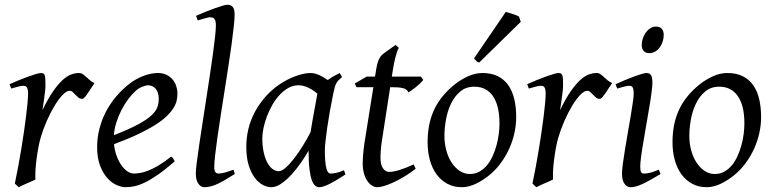

<svg xmlns="http://www.w3.org/2000/svg" viewBox="-20 -762 3225 802"><path d="M375 -415Q369.1 -407.2 362.1 -396Q355 -384.8 347.9 -374.3Q340.8 -363.8 334.5 -356.4Q328.1 -349.1 323.2 -349.1Q314 -349.1 307.4 -354.5Q300.8 -359.9 295.2 -366Q289.6 -372.1 283.9 -377.4Q278.3 -382.8 271 -382.8Q258.3 -382.8 241.5 -365.5Q224.6 -348.1 207.8 -320.1Q190.9 -292 175.5 -257.1Q160.2 -222.2 149.9 -187Q144.5 -168.5 140.4 -146.2Q136.2 -124 133.1 -100.6Q129.9 -77.1 128.4 -54.4Q127 -31.7 127.9 -12.2Q121.6 -8.8 112.1 -4.6Q102.5 -0.5 92.5 3.9Q82.5 8.3 73.2 12.5Q64 16.6 58.1 20L42 4.9Q49.3 -29.8 56.2 -66.9Q63 -104 69.1 -140.9Q75.2 -177.7 80.3 -212.9Q85.4 -248 89.1 -278.3Q92.8 -308.6 95 -332.5Q97.2 -356.4 97.2 -371.1Q97.2 -382.3 95.5 -388.9Q93.8 -395.5 91.1 -398.7Q88.4 -401.9 84.7 -402.8Q81.1 -403.8 77.1 -403.8Q72.3 -403.8 64 -402.1Q55.7 -400.4 47.4 -397.9Q37.6 -395.5 26.9 -392.1L20 -410.2Q40.5 -419.4 61.3 -428Q82 -436.5 100.1 -442.9Q118.2 -449.2 131.6 -453.1Q145 -457 150.9 -457Q157.7 -457 161.6 -454.6Q165.5 -452.1 167.2 -446Q168.9 -439.9 169.4 -429Q169.9 -418 169.9 -400.9Q169.9 -395.5 168.5 -382.8Q167 -370.1 165 -355.2Q163.1 -340.3 160.9 -325.7Q158.7 -311 157.2 -301.8Q180.7 -350.1 201.7 -380.4Q222.7 -410.6 241.5 -427.7Q260.3 -444.8 277.3 -450.9Q294.4 -457 310.1 -457Q318.8 -457 325.9 -452.1Q333 -447.3 340.3 -440.4Q347.7 -433.6 356 -426.5Q364.3 -419.4 375 -415Z M545.9 -381.8Q529.8 -367.2 514.4 -346.2Q499 -325.2 486.6 -300.8Q474.1 -276.4 465.8 -249.8Q457.5 -223.1 455.6 -197.3Q519.5 -222.2 556.9 -242.4Q594.2 -262.7 613.3 -280.8Q632.3 -298.8 637.7 -315.4Q643.1 -332 643.1 -349.1Q643.1 -364.3 639.2 -375.2Q635.3 -386.2 628.9 -392.8Q622.6 -399.4 614.5 -402.6Q606.4 -405.8 598.1 -405.8Q590.3 -405.8 575.2 -400.1Q560.1 -394.5 545.9 -381.8ZM721.2 -371.1Q721.2 -357.4 718 -342.3Q714.8 -327.1 704.8 -311Q694.8 -294.9 677 -277.3Q659.2 -259.8 629.6 -241Q600.1 -222.2 557.6 -201.9Q515.1 -181.6 456.1 -159.7Q459 -132.3 467.5 -109.9Q476.1 -87.4 487.5 -71.3Q499 -55.2 512.5 -46.1Q525.9 -37.1 539.1 -37.1Q549.3 -37.1 564 -39.3Q578.6 -41.5 597.9 -48.8Q617.2 -56.2 641.4 -70.3Q665.5 -84.5 694.8 -107.9Q700.2 -105 704.3 -98.4Q708.5 -91.8 710 -87.9Q669.9 -53.2 639.2 -32Q608.4 -10.7 584.2 0.7Q560.1 12.2 540.8 16.1Q521.5 20 503.9 20Q487.8 20 467.3 11Q446.8 2 428.7 -17.8Q410.6 -37.6 398.2 -69.6Q385.7 -101.6 385.7 -147.9Q385.7 -186 395 -222.9Q404.3 -259.8 421.6 -293.7Q439 -327.6 464.4 -357.9Q489.7 -388.2 522 -413.1Q533.2 -421.9 547.4 -429.9Q561.5 -438 576.9 -444.1Q592.3 -450.2 608.2 -453.6Q624 -457 639.2 -457Q660.2 -457 675.5 -449.5Q690.9 -441.9 701.2 -429.7Q711.4 -417.5 716.3 -402.1Q721.2 -386.7 721.2 -371.1Z M960.9 -35.2Q937 -20 918.7 -9.5Q900.4 1 885.5 7.6Q870.6 14.2 857.9 17.1Q845.2 20 833 20Q819.3 20 808.6 5.4Q797.9 -9.3 797.9 -38.1Q797.9 -50.3 801.5 -79.6Q805.2 -108.9 811 -149.4Q816.9 -189.9 824.5 -238.5Q832 -287.1 839.8 -337.9Q847.7 -388.7 855.2 -438.5Q862.8 -488.3 868.7 -531.2Q874.5 -574.2 878.2 -607.2Q881.8 -640.1 881.8 -657.2Q881.8 -668.5 879.6 -675Q877.4 -681.6 874 -684.8Q870.6 -688 866 -689Q861.3 -689.9 856.9 -689.9Q853 -689.9 844.5 -687.7Q835.9 -685.5 827.6 -683.1Q817.9 -680.2 806.2 -676.8L798.8 -695.8Q819.3 -705.1 840.1 -713.4Q860.8 -721.7 878.7 -728Q896.5 -734.4 910.2 -738.3Q923.8 -742.2 930.2 -742.2Q943.8 -742.2 951.9 -733.4Q960 -724.6 960 -702.1Q960 -683.1 956.3 -649.4Q952.6 -615.7 946.8 -572.5Q940.9 -529.3 933.1 -479.7Q925.3 -430.2 917.5 -379.4Q909.7 -328.6 901.9 -279.5Q894 -230.5 888.2 -188.5Q882.3 -146.5 878.7 -114.5Q875 -82.5 875 -65.9Q875 -49.3 879.6 -43.2Q884.3 -37.1 892.1 -37.1Q903.3 -37.1 918.2 -41Q933.1 -44.9 955.1 -53.2Z M1277.3 -210.4Q1280.8 -232.4 1284.9 -256.1Q1289.1 -279.8 1293.2 -301.8Q1297.4 -323.7 1300.5 -342Q1303.7 -360.4 1305.7 -371.1Q1298.3 -377 1289.6 -383.1Q1280.8 -389.2 1270.8 -394.3Q1260.7 -399.4 1249.8 -402.6Q1238.8 -405.8 1227.1 -405.8Q1204.6 -405.8 1184.8 -394.8Q1165 -383.8 1148.2 -365.7Q1131.3 -347.7 1117.9 -324.5Q1104.5 -301.3 1095.2 -276.6Q1085.9 -252 1080.8 -228Q1075.7 -204.1 1075.7 -185.1Q1075.7 -153.3 1081.1 -127.9Q1086.4 -102.5 1095.7 -84.5Q1105 -66.4 1117.7 -56.6Q1130.4 -46.9 1145 -46.9Q1156.7 -46.9 1173.6 -61.8Q1190.4 -76.7 1208.7 -100.3Q1227.1 -124 1245.1 -153.1Q1263.2 -182.1 1277.3 -210.4ZM1422.9 -33.2Q1380.4 -5.4 1354.2 7.3Q1328.1 20 1314 20Q1305.2 20 1297.1 13.9Q1289.1 7.8 1282.7 -9Q1276.4 -25.9 1272.7 -55.7Q1269 -85.4 1269 -132.8Q1256.3 -110.4 1238 -83.7Q1219.7 -57.1 1198.7 -33.9Q1177.7 -10.7 1155.5 4.6Q1133.3 20 1112.8 20Q1096.7 20 1078.4 10.7Q1060.1 1.5 1044.7 -18.8Q1029.3 -39.1 1019 -71Q1008.8 -103 1008.8 -148.9Q1008.8 -187.5 1017.8 -224.4Q1026.9 -261.2 1044.9 -294.9Q1063 -328.6 1089.1 -358.2Q1115.2 -387.7 1149.9 -411.1Q1163.1 -419.9 1179 -428.2Q1194.8 -436.5 1211.7 -442.9Q1228.5 -449.2 1245.1 -453.1Q1261.7 -457 1276.9 -457Q1287.1 -457 1296.9 -454.3Q1306.6 -451.7 1315.9 -447.3Q1325.2 -442.9 1333.5 -437.7Q1341.8 -432.6 1349.1 -427.7Q1360.4 -436 1373 -443.4Q1385.7 -450.7 1398.9 -457L1408.7 -439.9Q1400.4 -433.1 1395 -427.7Q1389.6 -422.4 1385.5 -415.3Q1381.3 -408.2 1378.4 -397.9Q1375.5 -387.7 1372.1 -371.1Q1364.7 -335.9 1358.2 -299.1Q1351.6 -262.2 1346.9 -229.5Q1342.3 -196.8 1339.6 -171.9Q1336.9 -147 1336.9 -136.2Q1336.9 -108.4 1338.6 -89.4Q1340.3 -70.3 1343.3 -58.8Q1346.2 -47.4 1350.6 -42.2Q1355 -37.1 1360.8 -37.1Q1370.6 -37.1 1384 -39.8Q1397.5 -42.5 1417 -50.8Z M1716.3 -57.1Q1692.4 -38.6 1668.5 -24.2Q1644.5 -9.8 1623 0Q1601.6 9.8 1584.2 14.9Q1566.9 20 1556.2 20Q1543.9 20 1533 12.7Q1522 5.4 1513.4 -7.6Q1504.9 -20.5 1500 -38.6Q1495.1 -56.6 1495.1 -78.1Q1495.1 -87.4 1495.6 -96.7Q1496.1 -106 1496.8 -116Q1497.6 -126 1498.8 -137.2Q1500 -148.4 1502 -162.1L1539.6 -397.9H1469.2L1461.9 -413.1L1511.2 -441.9H1546.4L1549.3 -459Q1552.2 -479 1555.4 -492.2Q1558.6 -505.4 1562.7 -514.2Q1566.9 -522.9 1571.8 -528.6Q1576.7 -534.2 1583 -539.1L1632.3 -574.2L1646 -562Q1642.6 -557.6 1638.7 -546.4Q1635.3 -536.6 1630.6 -518.6Q1626 -500.5 1621.1 -470.2L1616.7 -441.9H1738.3L1748 -428.2Q1743.2 -421.4 1734.6 -413.3Q1726.1 -405.3 1716.8 -397.9Q1707.5 -390.6 1699 -384.5Q1690.4 -378.4 1686 -376Q1683.1 -382.8 1678 -387Q1672.9 -391.1 1664.1 -393.6Q1655.3 -396 1642.3 -397Q1629.4 -397.9 1611.3 -397.9H1609.9L1575.2 -173.8Q1573.7 -164.6 1572.5 -154.1Q1571.3 -143.6 1570.6 -134Q1569.8 -124.5 1569.6 -116.2Q1569.3 -107.9 1569.3 -103Q1569.3 -72.8 1580.3 -58.3Q1591.3 -43.9 1605 -43.9Q1622.1 -43.9 1646.7 -51.3Q1671.4 -58.6 1708 -75.2Z M2066.4 -246.1Q2066.4 -320.8 2039.1 -360.4Q2011.7 -399.9 1961.4 -399.9Q1926.3 -399.9 1902.3 -379.6Q1878.4 -359.4 1863.8 -328.6Q1849.1 -297.9 1842.8 -262Q1836.4 -226.1 1836.4 -194.8Q1836.4 -162.1 1844.5 -133.1Q1852.5 -104 1866.9 -82.3Q1881.3 -60.5 1900.6 -47.9Q1919.9 -35.2 1942.4 -35.2Q1964.8 -35.2 1982.7 -45.2Q2000.5 -55.2 2014.4 -72Q2028.3 -88.9 2038.1 -110.6Q2047.9 -132.3 2054.2 -155.8Q2060.5 -179.2 2063.5 -202.6Q2066.4 -226.1 2066.4 -246.1ZM2136.2 -272.9Q2136.2 -240.2 2128.9 -206.8Q2121.6 -173.3 2107.4 -141.8Q2093.3 -110.4 2072.5 -81.8Q2051.8 -53.2 2024.4 -30.8Q2011.7 -20.5 1997.6 -11.2Q1983.4 -2 1968.8 5.1Q1954.1 12.2 1939 16.1Q1923.8 20 1909.2 20Q1875 20 1848.4 5.6Q1821.8 -8.8 1803.5 -33.9Q1785.2 -59.1 1775.6 -93.5Q1766.1 -127.9 1766.1 -168Q1766.1 -203.1 1772 -235.6Q1777.8 -268.1 1791 -298.3Q1804.2 -328.6 1826.2 -356.4Q1848.1 -384.3 1880.4 -410.2Q1905.3 -429.7 1935.1 -443.4Q1964.8 -457 1995.1 -457Q2033.2 -457 2060.1 -443.4Q2086.9 -429.7 2103.8 -405.3Q2120.6 -380.9 2128.4 -347.2Q2136.2 -313.5 2136.2 -272.9ZM2155.3 -670.9 1981.9 -501Q1974.1 -502.9 1970.5 -506.3Q1966.8 -509.8 1960 -518.1L2092.8 -712.4Q2097.7 -710.9 2105.2 -708.7Q2112.8 -706.5 2121.1 -703.9Q2129.4 -701.2 2136.7 -698.2Q2144 -695.3 2147.9 -692.9Z M2537.1 -415Q2531.2 -407.2 2524.2 -396Q2517.1 -384.8 2510 -374.3Q2502.9 -363.8 2496.6 -356.4Q2490.2 -349.1 2485.4 -349.1Q2476.1 -349.1 2469.5 -354.5Q2462.9 -359.9 2457.3 -366Q2451.7 -372.1 2446 -377.4Q2440.4 -382.8 2433.1 -382.8Q2420.4 -382.8 2403.6 -365.5Q2386.7 -348.1 2369.9 -320.1Q2353 -292 2337.6 -257.1Q2322.3 -222.2 2312 -187Q2306.6 -168.5 2302.5 -146.2Q2298.3 -124 2295.2 -100.6Q2292 -77.1 2290.5 -54.4Q2289.1 -31.7 2290 -12.2Q2283.7 -8.8 2274.2 -4.6Q2264.6 -0.5 2254.6 3.9Q2244.6 8.3 2235.4 12.5Q2226.1 16.6 2220.2 20L2204.1 4.9Q2211.4 -29.8 2218.3 -66.9Q2225.1 -104 2231.2 -140.9Q2237.3 -177.7 2242.4 -212.9Q2247.6 -248 2251.2 -278.3Q2254.9 -308.6 2257.1 -332.5Q2259.3 -356.4 2259.3 -371.1Q2259.3 -382.3 2257.6 -388.9Q2255.9 -395.5 2253.2 -398.7Q2250.5 -401.9 2246.8 -402.8Q2243.2 -403.8 2239.3 -403.8Q2234.4 -403.8 2226.1 -402.1Q2217.8 -400.4 2209.5 -397.9Q2199.7 -395.5 2189 -392.1L2182.1 -410.2Q2202.6 -419.4 2223.4 -428Q2244.1 -436.5 2262.2 -442.9Q2280.3 -449.2 2293.7 -453.1Q2307.1 -457 2313 -457Q2319.8 -457 2323.7 -454.6Q2327.6 -452.1 2329.3 -446Q2331.1 -439.9 2331.5 -429Q2332 -418 2332 -400.9Q2332 -395.5 2330.6 -382.8Q2329.1 -370.1 2327.1 -355.2Q2325.2 -340.3 2323 -325.7Q2320.8 -311 2319.3 -301.8Q2342.8 -350.1 2363.8 -380.4Q2384.8 -410.6 2403.6 -427.7Q2422.4 -444.8 2439.5 -450.9Q2456.5 -457 2472.2 -457Q2481 -457 2488 -452.1Q2495.1 -447.3 2502.4 -440.4Q2509.8 -433.6 2518.1 -426.5Q2526.4 -419.4 2537.1 -415Z M2739.3 -35.2Q2716.3 -21.5 2698 -11.2Q2679.7 -1 2664.6 6.1Q2649.4 13.2 2637.2 16.6Q2625 20 2614.3 20Q2597.7 20 2587.9 4.6Q2578.1 -10.7 2578.1 -37.1Q2578.1 -51.8 2581.8 -78.9Q2585.4 -106 2590.8 -138.9Q2596.2 -171.9 2602.5 -207.8Q2608.9 -243.7 2614.3 -276.1Q2619.6 -308.6 2623.3 -334Q2627 -359.4 2627 -371.1Q2627 -382.3 2625.5 -388.9Q2624 -395.5 2621.6 -398.7Q2619.1 -401.9 2615.2 -402.8Q2611.3 -403.8 2606.9 -403.8Q2603 -403.8 2595 -402.1Q2586.9 -400.4 2578.6 -397.9Q2569.3 -395.5 2558.1 -392.1L2551.3 -410.2Q2571.8 -419.4 2592 -428Q2612.3 -436.5 2629.9 -442.9Q2647.5 -449.2 2660.6 -453.1Q2673.8 -457 2680.2 -457Q2693.8 -457 2699.5 -447.8Q2705.1 -438.5 2705.1 -416Q2705.1 -401.9 2701.4 -374.3Q2697.8 -346.7 2691.9 -312.5Q2686 -278.3 2679.7 -241Q2673.3 -203.6 2667.5 -169.4Q2661.6 -135.3 2658 -107.7Q2654.3 -80.1 2654.3 -65.9Q2654.3 -50.8 2657.5 -43.9Q2660.6 -37.1 2668.9 -37.1Q2684.1 -37.1 2698 -41Q2711.9 -44.9 2731.9 -53.2ZM2752.4 -616.2Q2752.4 -602.5 2748.3 -589.1Q2744.1 -575.7 2736.3 -564.7Q2728.5 -553.7 2717.3 -546.9Q2706.1 -540 2692.4 -540Q2677.2 -540 2668.9 -548.8Q2660.6 -557.6 2660.6 -574.2Q2660.6 -587.4 2665 -600.8Q2669.4 -614.3 2677.2 -625.5Q2685.1 -636.7 2696 -643.8Q2707 -650.9 2720.7 -650.9Q2735.8 -650.9 2744.1 -641.8Q2752.4 -632.8 2752.4 -616.2Z M3089.4 -246.1Q3089.4 -320.8 3062 -360.4Q3034.7 -399.9 2984.4 -399.9Q2949.2 -399.9 2925.3 -379.6Q2901.4 -359.4 2886.7 -328.6Q2872.1 -297.9 2865.7 -262Q2859.4 -226.1 2859.4 -194.8Q2859.4 -162.1 2867.4 -133.1Q2875.5 -104 2889.9 -82.3Q2904.3 -60.5 2923.6 -47.9Q2942.9 -35.2 2965.3 -35.2Q2987.8 -35.2 3005.6 -45.2Q3023.4 -55.2 3037.4 -72Q3051.3 -88.9 3061 -110.6Q3070.8 -132.3 3077.1 -155.8Q3083.5 -179.2 3086.4 -202.6Q3089.4 -226.1 3089.4 -246.1ZM3159.2 -272.9Q3159.2 -240.2 3151.9 -206.8Q3144.5 -173.3 3130.4 -141.8Q3116.2 -110.4 3095.5 -81.8Q3074.7 -53.2 3047.4 -30.8Q3034.7 -20.5 3020.5 -11.2Q3006.3 -2 2991.7 5.1Q2977.1 12.2 2961.9 16.1Q2946.8 20 2932.1 20Q2897.9 20 2871.3 5.6Q2844.7 -8.8 2826.4 -33.9Q2808.1 -59.1 2798.6 -93.5Q2789.1 -127.9 2789.1 -168Q2789.1 -203.1 2794.9 -235.6Q2800.8 -268.1 2814 -298.3Q2827.1 -328.6 2849.1 -356.4Q2871.1 -384.3 2903.3 -410.2Q2928.2 -429.7 2958 -443.4Q2987.8 -457 3018.1 -457Q3056.2 -457 3083 -443.4Q3109.9 -429.7 3126.7 -405.3Q3143.6 -380.9 3151.4 -347.2Q3159.2 -313.5 3159.2 -272.9Z"/></svg>

Font: Gentium Basic
Style: Italic
Weight: 400
Italic angle: -8°
Designer: J. Victor Gaultney and Annie Olsen
Foundry: SIL International
Version: Version 1.102; 2013; Maintenance release